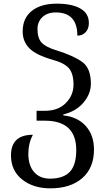

<svg xmlns="http://www.w3.org/2000/svg" viewBox="-20 -785 589 1050"><path d="M255 245Q366 245 430 189Q494 133 494 33Q494 -46 449 -96Q404 -146 326 -154V-159Q396 -176 436.5 -224Q477 -272 477 -327Q477 -412 430 -446Q383 -480 291 -509Q233 -526 209 -550.5Q185 -575 185 -626Q185 -666 212 -691.5Q239 -717 285 -717Q403 -717 403 -590Q431 -590 448.5 -609Q466 -628 466 -659Q466 -712 419.5 -738.5Q373 -765 290 -765Q204 -765 154 -725.5Q104 -686 104 -613Q104 -558 140.5 -521Q177 -484 268 -458Q331 -441 356.5 -412Q382 -383 382 -322Q382 -264 340 -221.5Q298 -179 225 -179H180V-125H225Q397 -125 397 36Q397 118 361.5 155Q326 192 253 192Q198 192 166.5 156Q135 120 135 56Q135 -2 160 -48Q40 -48 40 65Q40 148 101 196.5Q162 245 255 245Z"/></svg>

Font: Noto Serif Georgian
Style: Regular
Weight: 400
Designer: Monotype Design Team
Foundry: Monotype Imaging Inc.
Version: Version 1.901